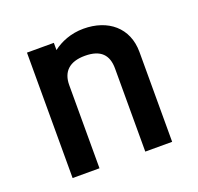

<svg xmlns="http://www.w3.org/2000/svg" viewBox="-97 -620 746 725"><g transform="rotate(-20 275.5 -258.0)"><path d="M77 0H185V-334C185 -388 216 -418 278 -418C342 -418 369 -388 369 -334V0H477V-361C477 -459 406 -516 308 -516C257 -516 215 -498 185 -475V-504H77Z"/></g></svg>

Font: Finlandica Medium
Style: Regular
Weight: 500
Designer: Niklas Ekholm, Juho Hiilivirta, Jaakko Suomalainen
Foundry: Helsinki Type Studio
Version: Version 2.000;Glyphs 3.2 (3202)